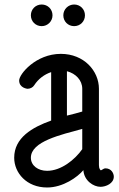

<svg xmlns="http://www.w3.org/2000/svg" viewBox="-20 -820 527 852"><path d="M357 -752C357 -779 336 -800 309 -800C283 -800 261 -779 261 -752C261 -725 282 -704 309 -704C336 -704 357 -725 357 -752ZM213 -752C213 -779 192 -800 165 -800C138 -800 117 -779 117 -752C117 -725 138 -704 165 -704C191 -704 213 -725 213 -752ZM345 -248V-158C312 -111 251 -62 189 -62C149 -62 117 -85 117 -120C117 -193 251 -222 345 -248ZM65 -463C65 -429 102 -426 102 -426C114 -426 126 -432 132 -442C150 -470 177 -490 207 -500V-285C123 -255 43 -209 43 -120C43 -53 98 12 189 12C260 12 324 -34 350 -65C353 -18 395 9 426 9C450 9 485 -6 485 -36C485 -51 474 -73 448 -73C438 -73 430 -62 426 -65C426 -66 419 -70 419 -87V-426C419 -505 353 -581 250 -581C139 -581 65 -491 65 -463ZM277 -504C316 -494 345 -464 345 -426V-325C325 -319 302 -313 277 -307Z"/></svg>

Font: LS
Style: RegularAlt
Weight: 500
Designer: BSozoo
Foundry: BSozoo
Version: Version 001.000